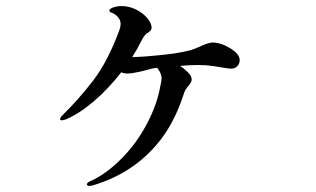

<svg xmlns="http://www.w3.org/2000/svg" viewBox="-20 -592 1040 632"><path d="M769 -394Q769 -383 761.5 -374.5Q754 -366 740 -366Q734 -366 710 -370Q706 -371 682.5 -374.5Q659 -378 633 -378Q602 -378 572 -375Q582 -370 593 -359Q611 -344 611 -330Q611 -322 600 -309Q590 -297 587 -289Q560 -204 519 -146Q433 -25 283 19L275 20Q266 20 266 15Q266 9 278 4Q328 -18 379.5 -69.5Q431 -121 466 -189Q498 -251 508 -310Q512 -326 512 -334Q512 -342 508 -351.5Q504 -361 497 -369Q480 -367 453 -359Q447 -358 430 -354Q413 -350 400 -350Q388 -350 379 -354Q338 -301 290.5 -260Q243 -219 197 -199Q188 -196 184 -196Q178 -196 178 -200Q178 -205 186 -213Q240 -266 287.5 -328Q335 -390 373 -493Q377 -504 377 -513Q377 -534 353 -548Q340 -552 340 -557Q340 -563 352.5 -567.5Q365 -572 381 -572Q405 -572 428 -560.5Q451 -549 465 -532Q479 -515 479 -501Q479 -490 463 -482Q454 -475 443 -453Q433 -432 415 -404Q456 -405 512.5 -411Q569 -417 604 -426Q617 -429 643 -441Q667 -452 680 -452Q707 -452 738 -433Q769 -414 769 -394Z"/></svg>

Font: Shippori Mincho SemiBold
Style: Regular
Weight: 600
Designer: FONTDASU
Foundry: FONTDASU / Google Inc. / but / Adobe
Version: Version 3.110; ttfautohint (v1.8.3)